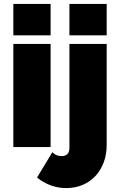

<svg xmlns="http://www.w3.org/2000/svg" viewBox="-20 -750 612 979"><path d="M48 0V-526H238V0ZM48 -570V-730H238V-570ZM318 209Q276 209 238 195Q200 181 169 155L247 26Q265 46 294 46Q334 46 334 3V-526H524V-12Q524 37 509 77.5Q494 118 466.5 147.5Q439 177 401 193Q363 209 318 209ZM334 -570V-730H524V-570Z"/></svg>

Font: Raleway
Style: Heavy
Weight: 900
Designer: Matt McInerney, Pablo Impallari, Rodrigo Fuenzalida
Foundry: Matt McInerney, Pablo Impallari, Rodrigo Fuenzalida
Version: Version 2.001; ttfautohint (v0.8) -G 200 -r 50